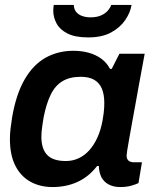

<svg xmlns="http://www.w3.org/2000/svg" viewBox="-20 -743 627 775"><path d="M192 12Q141 12 102 -10Q63 -32 41.5 -75Q20 -118 20 -182Q20 -202 22.5 -223.5Q25 -245 29 -270Q45 -363 79.5 -422.5Q114 -482 164 -510Q214 -538 276 -538Q310 -538 338.5 -530Q367 -522 389 -506Q411 -490 424 -465H431L462 -526H564L540 -396Q533 -355 525.5 -315.5Q518 -276 512 -241.5Q506 -207 501 -180Q496 -153 493.5 -136Q491 -119 491 -115Q491 -101 499 -94.5Q507 -88 520 -88H553L539 -4Q529 1 510 6.5Q491 12 465 12Q439 12 419.5 2Q400 -8 389 -28Q385 -37 382 -48.5Q379 -60 379 -73H372Q339 -30 293.5 -9Q248 12 192 12ZM246 -93Q273 -93 297 -104Q321 -115 340 -136Q359 -157 373 -187.5Q387 -218 394 -257Q397 -274 398.5 -286.5Q400 -299 400.5 -309Q401 -319 401 -327Q401 -362 391 -385.5Q381 -409 360 -421Q339 -433 306 -433Q262 -433 232.5 -415.5Q203 -398 185 -361.5Q167 -325 156 -269Q153 -251 151 -237Q149 -223 148 -212Q147 -201 147 -192Q147 -142 170.5 -117.5Q194 -93 246 -93ZM336 -592Q284 -592 253 -607.5Q222 -623 208.5 -648Q195 -673 195 -700Q195 -706 195.5 -711.5Q196 -717 197 -723H278Q278 -707 287 -695.5Q296 -684 311.5 -678.5Q327 -673 345 -673Q371 -673 388.5 -681Q406 -689 416 -701Q426 -713 429 -723H511Q506 -692 485.5 -662Q465 -632 428.5 -612Q392 -592 336 -592Z"/></svg>

Font: Archivo SemiBold SemiBold
Style: Italic
Weight: 600
Italic angle: -10°
Version: Version 2.001